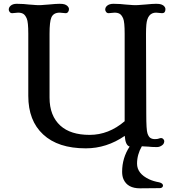

<svg xmlns="http://www.w3.org/2000/svg" viewBox="-20 -790 955 1037"><path d="M680.2 1.5Q657.2 -4.9 653.8 -56.2Q555.7 11.2 443.4 11.2Q293.5 11.2 212.9 -64Q132.8 -138.2 132.8 -272V-607.9Q132.8 -670.9 124.5 -689.9Q116.2 -709 105.5 -715.3Q94.7 -721.7 77.6 -721.7L45.9 -718.8Q37.1 -718.8 32.2 -725.3Q27.3 -731.9 27.3 -737.8Q27.3 -743.7 29.5 -748.8Q31.7 -753.9 37.1 -758.8Q48.8 -769.5 70.6 -769.5Q92.3 -769.5 107.4 -768.3Q122.6 -767.1 135.7 -765.6L162.1 -763.7Q174.8 -762.2 189.9 -762.2Q205.1 -762.2 217.8 -763.7L243.7 -765.6Q283.2 -769.5 301.8 -769.5Q320.3 -769.5 329.1 -766.4Q337.9 -763.2 342.8 -758.8Q352.5 -750 352.5 -741Q352.5 -731.9 347.7 -725.3Q342.8 -718.8 334.5 -718.8L302.2 -721.7Q268.6 -721.7 257.3 -695.3Q247.6 -672.4 247.6 -607.9V-262.7Q247.6 -164.6 306.2 -111.3Q361.3 -61.5 464.1 -61.5Q566.9 -61.5 653.3 -135.3V-607.9Q653.3 -671.4 645.3 -690.2Q637.2 -709 626.5 -715.3Q615.7 -721.7 598.6 -721.7L566.9 -718.8Q558.1 -718.8 553.2 -725.3Q548.3 -731.9 548.3 -737.8Q548.3 -743.7 550.5 -748.8Q552.7 -753.9 558.1 -758.8Q570.8 -769.5 592.3 -769.5Q613.8 -769.5 628.9 -768.3Q644 -767.1 657.2 -765.6L683.1 -763.7Q695.8 -762.2 711.2 -762.2Q726.6 -762.2 739.3 -763.7L765.1 -765.6Q804.7 -769.5 823 -769.5Q841.3 -769.5 850.1 -766.4Q858.9 -763.2 864.3 -758.8Q873.5 -750 873.5 -740.7Q873.5 -718.8 855.5 -718.8L823.2 -721.7Q776.4 -721.7 770.5 -657.2Q768.6 -636.2 768.6 -607.9L770 -173.3Q770 -88.9 776.4 -69.8Q782.7 -50.8 792.7 -44.7Q802.7 -38.6 816.7 -38.6Q830.6 -38.6 837.6 -41.5Q844.7 -44.4 850.8 -44.4Q856.9 -44.4 862.1 -38.8Q867.2 -33.2 867.2 -27.8Q867.2 -22.5 865 -16.8Q862.8 -11.2 857.4 -6.8Q843.8 4.4 827.4 4.4Q811 4.4 801 3.7Q791 2.9 781.2 2L761.7 1Q752.4 0 746.1 0Q720.2 44.9 720.2 93.8Q720.2 147.5 785.2 178.2Q808.1 189 840.3 194.8Q860.4 200.2 860.4 212.4Q860.4 217.8 855.7 221.9Q851.1 226.1 843.8 226.1L735.8 227.1Q669.4 227.1 647.5 179.2Q639.6 162.1 639.6 137.7Q639.6 63 680.2 1.5Z"/></svg>

Font: Stoke
Style: Regular
Weight: 400
Designer: Nicole Fally
Foundry: Nicole Fally
Version: Version 1.002